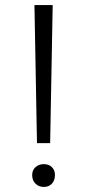

<svg xmlns="http://www.w3.org/2000/svg" viewBox="-20 -729 343 758"><path d="M178 -164H126L116 -709H188ZM197 -38Q197 -17 185 -4Q173 9 153 9Q133 9 120 -4Q107 -17 107 -38Q107 -57 120 -69Q133 -81 153 -81Q173 -81 185 -69Q197 -57 197 -38Z"/></svg>

Font: SUITE Light
Style: Regular
Weight: 300
Designer: Sun
Foundry: Sun
Version: Version 2.040